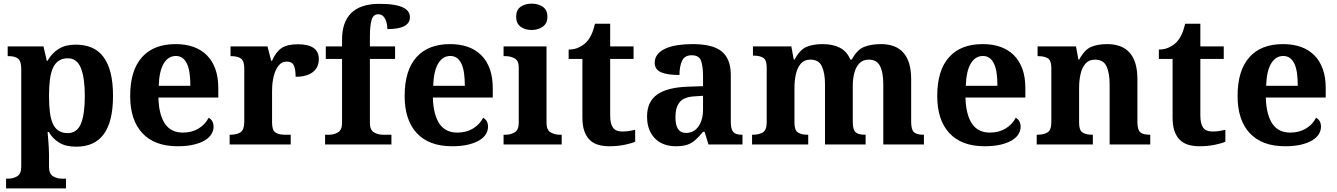

<svg xmlns="http://www.w3.org/2000/svg" viewBox="-20 -790 7312 1050"><path d="M13.2 240.2V187H24.9Q52.2 187 74.2 173.8Q96.2 160.6 96.2 122.1V-413.1Q96.2 -455.1 78.9 -469Q61.5 -482.9 28.8 -482.9H22V-536.1H217.8L235.8 -458H240.2Q263.2 -499 300.8 -522.5Q338.4 -545.9 393.1 -545.9Q442.9 -545.9 481.2 -529.8Q519.5 -513.7 545.4 -479Q598.1 -409.2 598.1 -266.1Q598.1 -123.5 546.4 -54.7Q496.1 12.2 397 12.2Q339.8 12.2 304.2 -9.5Q268.6 -31.2 247.1 -67.9H240.2Q241.2 -56.6 242.2 -45.4Q243.2 -34.2 244.1 -22.9Q245.6 -4.4 246.8 16.6Q248 37.6 248 53.2V122.1Q248 160.6 270 173.8Q292 187 318.8 187H340.8V240.2ZM350.1 -62Q400.4 -62 422.4 -112.8Q443.8 -164.1 443.8 -265.1Q443.8 -363.8 422.4 -418Q400.4 -471.2 351.1 -471.2Q293.5 -471.2 269.5 -418.5Q257.8 -392.1 252.9 -353.8Q248 -315.4 248 -266.1Q248 -214.4 252.9 -176Q257.8 -137.7 269.5 -112.3Q293 -62 350.1 -62Z M951.2 9.8Q824.7 9.8 757.8 -62.5Q691.9 -133.8 691.9 -265.1Q691.9 -405.3 756.8 -477.5Q820.8 -548.8 939.9 -548.8Q1050.3 -548.8 1111.3 -487.8Q1141.6 -457.5 1157.7 -412.6Q1173.8 -367.7 1173.8 -308.1V-256.8H846.2Q847.7 -206.5 857.4 -170.4Q867.2 -134.3 883.8 -110.8Q917 -64.9 980 -64.9Q1029.3 -64.9 1065.9 -87.2Q1102.5 -109.4 1121.1 -146Q1147.9 -131.3 1147.9 -97.2Q1147.9 -75.7 1136.2 -56.4Q1124.5 -37.1 1100.1 -22.5Q1075.7 -7.8 1038.8 1Q1002 9.8 951.2 9.8ZM941.9 -483.9Q899.9 -483.9 875.2 -442.4Q850.6 -400.9 848.1 -320.8H1021Q1021 -358.9 1016.8 -389.2Q1012.7 -419.4 1002.9 -440.4Q982.9 -483.9 941.9 -483.9Z M1537.6 -53.2H1569.8V0H1235.8V-53.2H1238.8Q1276.4 -53.2 1296.1 -67.1Q1315.9 -81.1 1315.9 -125V-415Q1315.9 -457 1297.6 -470Q1279.3 -482.9 1243.7 -482.9H1240.7V-536.1H1442.9L1462.9 -458H1467.8Q1488.3 -505.4 1519 -526.6Q1549.8 -547.9 1608.9 -547.9Q1723.6 -547.9 1723.6 -466.8Q1723.6 -420.9 1690.4 -395.5Q1657.2 -370.1 1596.7 -370.1Q1596.7 -408.7 1587.4 -430.9Q1578.1 -453.1 1547.9 -453.1Q1522.5 -453.1 1506.3 -434.3Q1490.2 -415.5 1481.9 -390.1Q1476.1 -372.6 1473.1 -355Q1469.7 -336.9 1468.8 -320.8Q1467.8 -304.7 1467.8 -293V-120.1Q1467.8 -78.6 1485.8 -65.9Q1503.9 -53.2 1537.6 -53.2Z M2120.6 -53.2V0H1757.8V-53.2H1779.8Q1806.6 -53.2 1828.6 -66.4Q1850.6 -79.6 1850.6 -118.2V-467.8H1761.7V-536.1H1850.6V-573.2Q1850.6 -668.5 1899.9 -717.8Q1951.2 -769 2054.7 -769Q2103 -769 2135.3 -763.4Q2167.5 -757.8 2186.5 -748Q2205.6 -737.8 2213.6 -724.6Q2221.7 -711.4 2221.7 -695.8Q2221.7 -630.9 2098.6 -630.9Q2098.6 -648.4 2093.8 -667.2Q2088.9 -686 2077.9 -699Q2066.9 -711.9 2048.8 -711.9Q2020.5 -711.9 2011.7 -679.4Q2002.9 -647 2002.9 -590.8V-536.1H2140.6V-467.8H2002.9V-118.2Q2002.9 -79.6 2024.9 -66.4Q2046.9 -53.2 2073.7 -53.2Z M2452.1 9.8Q2325.7 9.8 2258.8 -62.5Q2192.9 -133.8 2192.9 -265.1Q2192.9 -405.3 2257.8 -477.5Q2321.8 -548.8 2440.9 -548.8Q2551.3 -548.8 2612.3 -487.8Q2642.6 -457.5 2658.7 -412.6Q2674.8 -367.7 2674.8 -308.1V-256.8H2347.2Q2348.6 -206.5 2358.4 -170.4Q2368.2 -134.3 2384.8 -110.8Q2418 -64.9 2481 -64.9Q2530.3 -64.9 2566.9 -87.2Q2603.5 -109.4 2622.1 -146Q2648.9 -131.3 2648.9 -97.2Q2648.9 -75.7 2637.2 -56.4Q2625.5 -37.1 2601.1 -22.5Q2576.7 -7.8 2539.8 1Q2502.9 9.8 2452.1 9.8ZM2442.9 -483.9Q2400.9 -483.9 2376.2 -442.4Q2351.6 -400.9 2349.1 -320.8H2522Q2522 -358.9 2517.8 -389.2Q2513.7 -419.4 2503.9 -440.4Q2483.9 -483.9 2442.9 -483.9Z M2802.7 -698.2Q2802.7 -735.4 2826.9 -752.7Q2851.1 -770 2887.7 -770Q2923.3 -770 2948.5 -752.7Q2973.6 -735.4 2973.6 -698.2Q2973.6 -662.1 2948.2 -644Q2922.9 -626 2887.7 -626Q2851.1 -626 2826.9 -644Q2802.7 -662.1 2802.7 -698.2ZM2733.9 0V-53.2H2745.6Q2772.9 -53.2 2794.9 -66.4Q2816.9 -79.6 2816.9 -118.2V-421.9Q2816.9 -458.5 2794.4 -470.7Q2772 -482.9 2745.6 -482.9H2733.9V-536.1H2968.8V-118.2Q2968.8 -79.6 2991 -66.4Q3013.2 -53.2 3040 -53.2H3051.8V0Z M3382.8 -70.8Q3402.3 -70.8 3420.2 -73.5Q3438 -76.2 3453.6 -80.1V-15.1Q3434.1 -5.9 3395.3 2Q3356.4 9.8 3312 9.8Q3278.3 9.8 3251 1.7Q3223.6 -6.3 3204.6 -25.4Q3185.5 -43.9 3175.3 -74Q3165 -104 3165 -147.9V-467.8H3089.8V-519Q3122.1 -519 3147.5 -531.7Q3172.9 -544.4 3188 -561Q3218.3 -592.8 3233.9 -660.2H3316.9V-536.1H3444.8V-467.8H3316.9V-158.2Q3316.9 -112.8 3332.3 -91.8Q3347.7 -70.8 3382.8 -70.8Z M3762.7 -487.8Q3723.6 -487.8 3709.7 -456.8Q3695.8 -425.8 3695.8 -379.9Q3628.4 -379.9 3594.5 -395Q3560.5 -410.2 3560.5 -446.8Q3560.5 -474.1 3576.9 -493.7Q3593.3 -513.2 3621.6 -525.4Q3649.4 -537.6 3686.8 -543.2Q3724.1 -548.8 3766.6 -548.8Q3819.3 -548.8 3858.6 -539.8Q3897.9 -530.8 3924.3 -510.7Q3976.6 -470.2 3976.6 -378.9V-124Q3976.6 -84.5 3989.5 -68.8Q4002.4 -53.2 4036.6 -53.2H4040.5V0H3854.5L3833.5 -68.8H3824.7Q3801.8 -41.5 3782 -23.9Q3762.2 -6.3 3737.8 1.7Q3713.4 9.8 3675.8 9.8Q3642.6 9.8 3614.3 0Q3585.9 -9.8 3564.5 -30.3Q3543.5 -50.3 3531 -80.8Q3518.6 -111.3 3518.6 -152.8Q3518.6 -234.4 3574.5 -273.4Q3630.4 -312.5 3742.7 -315.9L3824.7 -318.8V-374Q3824.7 -423.8 3814.5 -455.8Q3804.2 -487.8 3762.7 -487.8ZM3673.8 -148.9Q3673.8 -63 3730.5 -63Q3775.4 -63 3800 -99.1Q3824.7 -135.3 3824.7 -190.9V-266.1L3779.8 -263.2Q3721.7 -260.3 3697.8 -232.2Q3673.8 -204.1 3673.8 -148.9Z M4713.9 -53.2V0H4491.7V-329.1Q4491.7 -389.6 4474.9 -426.8Q4458 -463.9 4411.6 -463.9Q4378.4 -463.9 4359.4 -441.9Q4340.3 -419.9 4332.5 -384.5Q4324.7 -349.1 4324.7 -309.1V-118.2Q4324.7 -78.1 4343.3 -65.7Q4361.8 -53.2 4397 -53.2H4399.9V0H4092.8V-53.2H4094.7Q4131.8 -53.2 4152.3 -66.2Q4172.9 -79.1 4172.9 -122.1V-420.9Q4172.9 -461.4 4154.3 -473.6Q4135.7 -485.8 4100.6 -485.8H4097.7V-536.1H4307.6L4320.8 -464.8H4325.7Q4354.5 -518.6 4390.9 -533.7Q4427.2 -548.8 4478.5 -548.8Q4533.7 -548.8 4572.8 -529.1Q4611.8 -509.3 4629.9 -464.8H4638.7Q4667.5 -519 4706.8 -533.9Q4746.1 -548.8 4797.9 -548.8Q4836.4 -548.8 4867.4 -537.6Q4898.4 -526.4 4919.4 -502.9Q4940.9 -479.5 4951.9 -443.1Q4962.9 -406.7 4962.9 -356V-124Q4962.9 -80.6 4978.3 -66.9Q4993.7 -53.2 5029.8 -53.2H5032.7V0H4810.5V-329.1Q4810.5 -393.6 4792.7 -428.7Q4774.9 -463.9 4731 -463.9Q4699.2 -463.9 4679.9 -443.8Q4660.6 -423.8 4652.1 -391.4Q4643.6 -358.9 4643.6 -320.8V-124Q4643.6 -80.6 4658.9 -66.9Q4674.3 -53.2 4710.9 -53.2Z M5364.7 9.8Q5238.3 9.8 5171.4 -62.5Q5105.5 -133.8 5105.5 -265.1Q5105.5 -405.3 5170.4 -477.5Q5234.4 -548.8 5353.5 -548.8Q5463.9 -548.8 5524.9 -487.8Q5555.2 -457.5 5571.3 -412.6Q5587.4 -367.7 5587.4 -308.1V-256.8H5259.8Q5261.2 -206.5 5271 -170.4Q5280.8 -134.3 5297.4 -110.8Q5330.6 -64.9 5393.6 -64.9Q5442.9 -64.9 5479.5 -87.2Q5516.1 -109.4 5534.7 -146Q5561.5 -131.3 5561.5 -97.2Q5561.5 -75.7 5549.8 -56.4Q5538.1 -37.1 5513.7 -22.5Q5489.3 -7.8 5452.4 1Q5415.5 9.8 5364.7 9.8ZM5355.5 -483.9Q5313.5 -483.9 5288.8 -442.4Q5264.2 -400.9 5261.7 -320.8H5434.6Q5434.6 -358.9 5430.4 -389.2Q5426.3 -419.4 5416.5 -440.4Q5396.5 -483.9 5355.5 -483.9Z M6270.5 -53.2V0H6048.3V-329.1Q6048.3 -389.6 6031.5 -426.8Q6014.6 -463.9 5968.3 -463.9Q5935.1 -463.9 5916 -441.9Q5897 -419.9 5889.2 -384.5Q5881.3 -349.1 5881.3 -309.1V-118.2Q5881.3 -78.1 5899.9 -65.7Q5918.5 -53.2 5953.6 -53.2H5956.5V0H5649.4V-53.2H5651.4Q5688.5 -53.2 5709 -66.2Q5729.5 -79.1 5729.5 -122.1V-418Q5729.5 -458.5 5710.9 -470.7Q5692.4 -482.9 5657.2 -482.9H5654.3V-536.1H5864.3L5877.4 -464.8H5882.3Q5911.1 -518.6 5947.5 -533.7Q5983.9 -548.8 6035.2 -548.8Q6073.7 -548.8 6104.7 -537.6Q6135.7 -526.4 6156.7 -502.9Q6178.2 -479.5 6189.2 -443.1Q6200.2 -406.7 6200.2 -356V-124Q6200.2 -80.6 6215.6 -66.9Q6231 -53.2 6267.6 -53.2Z M6610.4 -70.8Q6629.9 -70.8 6647.7 -73.5Q6665.5 -76.2 6681.2 -80.1V-15.1Q6661.6 -5.9 6622.8 2Q6584 9.8 6539.6 9.8Q6505.9 9.8 6478.5 1.7Q6451.2 -6.3 6432.1 -25.4Q6413.1 -43.9 6402.8 -74Q6392.6 -104 6392.6 -147.9V-467.8H6317.4V-519Q6349.6 -519 6375 -531.7Q6400.4 -544.4 6415.5 -561Q6445.8 -592.8 6461.4 -660.2H6544.4V-536.1H6672.4V-467.8H6544.4V-158.2Q6544.4 -112.8 6559.8 -91.8Q6575.2 -70.8 6610.4 -70.8Z M7007.3 9.8Q6880.9 9.8 6814 -62.5Q6748 -133.8 6748 -265.1Q6748 -405.3 6813 -477.5Q6877 -548.8 6996.1 -548.8Q7106.4 -548.8 7167.5 -487.8Q7197.8 -457.5 7213.9 -412.6Q7230 -367.7 7230 -308.1V-256.8H6902.3Q6903.8 -206.5 6913.6 -170.4Q6923.3 -134.3 6939.9 -110.8Q6973.1 -64.9 7036.1 -64.9Q7085.4 -64.9 7122.1 -87.2Q7158.7 -109.4 7177.2 -146Q7204.1 -131.3 7204.1 -97.2Q7204.1 -75.7 7192.4 -56.4Q7180.7 -37.1 7156.2 -22.5Q7131.8 -7.8 7095 1Q7058.1 9.8 7007.3 9.8ZM6998 -483.9Q6956.1 -483.9 6931.4 -442.4Q6906.7 -400.9 6904.3 -320.8H7077.1Q7077.1 -358.9 7073 -389.2Q7068.8 -419.4 7059.1 -440.4Q7039.1 -483.9 6998 -483.9Z"/></svg>

Font: Koh Santepheap
Style: Bold
Weight: 700
Designer: Danh Hong
Version: Version 2.002; ttfautohint (v1.8.3)